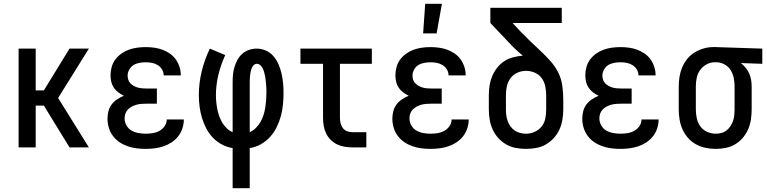

<svg xmlns="http://www.w3.org/2000/svg" viewBox="-20 -776 4040 1011"><path d="M78 0V-520H168V-300H211L346 -520H448L286 -260L448 0H346L211 -220H168V0Z M747 8Q723 8 699 5Q675 2 652 -6Q629 -14 609 -27.5Q589 -41 574.5 -60.5Q560 -80 553 -103.5Q546 -127 546 -151Q546 -171 551 -190.5Q556 -210 568 -226Q580 -242 597 -253Q614 -264 632 -272Q617 -279 603 -289.5Q589 -300 579.5 -314Q570 -328 566 -345Q562 -362 562 -379Q562 -401 568 -423Q574 -445 587.5 -463Q601 -481 619.5 -494Q638 -507 659 -514.5Q680 -522 702.5 -525Q725 -528 747 -528Q769 -528 791.5 -525Q814 -522 834.5 -514.5Q855 -507 873.5 -494.5Q892 -482 905 -464Q918 -446 925 -424.5Q932 -403 932 -381V-379H842Q842 -396 833 -410.5Q824 -425 810 -433.5Q796 -442 780 -445Q764 -448 747 -448Q731 -448 714 -445Q697 -442 683 -433.5Q669 -425 660.5 -409.5Q652 -394 652 -378Q652 -367 655.5 -356Q659 -345 667 -337Q675 -329 685 -323.5Q695 -318 705.5 -315Q716 -312 727.5 -311Q739 -310 750 -310H806V-230H750Q737 -230 724 -229Q711 -228 698.5 -224.5Q686 -221 674.5 -215Q663 -209 654 -200Q645 -191 640.5 -178.5Q636 -166 636 -153Q636 -133 646 -115.5Q656 -98 672.5 -88.5Q689 -79 708.5 -75.5Q728 -72 747 -72Q766 -72 784.5 -75Q803 -78 819.5 -87Q836 -96 847 -112Q858 -128 858 -147H948V-146Q948 -123 940.5 -100Q933 -77 918 -58Q903 -39 883 -26Q863 -13 840.5 -5.5Q818 2 794.5 5Q771 8 747 8Z M1205 215V4Q1176 -1 1149 -15Q1122 -29 1101 -51Q1080 -73 1066 -100Q1052 -127 1043.5 -155.5Q1035 -184 1031 -214Q1027 -244 1027 -274Q1027 -338 1042 -400Q1057 -462 1085 -520L1166 -486Q1143 -436 1130 -382.5Q1117 -329 1117 -274Q1117 -256 1119 -237Q1121 -218 1124.5 -200Q1128 -182 1134.5 -164Q1141 -146 1150.5 -130Q1160 -114 1174 -100.5Q1188 -87 1205 -80V-343Q1205 -364 1207 -384.5Q1209 -405 1215 -424.5Q1221 -444 1231 -462Q1241 -480 1256.5 -493.5Q1272 -507 1292 -513.5Q1312 -520 1332 -520Q1357 -520 1380.5 -509.5Q1404 -499 1420.5 -479.5Q1437 -460 1447 -436.5Q1457 -413 1462.5 -388.5Q1468 -364 1470.5 -339Q1473 -314 1473 -289Q1473 -257 1470 -226Q1467 -195 1459 -165Q1451 -135 1437 -106.5Q1423 -78 1402 -55Q1381 -32 1353.5 -16.5Q1326 -1 1295 4V215ZM1295 -80Q1313 -88 1327.5 -102.5Q1342 -117 1352 -134.5Q1362 -152 1368 -171.5Q1374 -191 1377 -210.5Q1380 -230 1381.5 -250Q1383 -270 1383 -291Q1383 -301 1382.5 -311.5Q1382 -322 1381 -332.5Q1380 -343 1379 -353.5Q1378 -364 1376 -374.5Q1374 -385 1371 -395.5Q1368 -406 1363.5 -415.5Q1359 -425 1351 -432.5Q1343 -440 1332 -440Q1323 -440 1316 -433Q1309 -426 1305.5 -417Q1302 -408 1300 -399Q1298 -390 1297 -380.5Q1296 -371 1295.5 -362Q1295 -353 1295 -343Z M1835 0Q1814 0 1793.5 -3.5Q1773 -7 1754.5 -16Q1736 -25 1721 -40Q1706 -55 1697 -74Q1688 -93 1684.5 -113.5Q1681 -134 1681 -155V-440H1562V-520H1938V-440H1770V-155Q1770 -141 1773.5 -127Q1777 -113 1785.5 -101.5Q1794 -90 1807.5 -85Q1821 -80 1835 -80H1909V0Z M2247 8Q2223 8 2199 5Q2175 2 2152 -6Q2129 -14 2109 -27.5Q2089 -41 2074.5 -60.5Q2060 -80 2053 -103.5Q2046 -127 2046 -151Q2046 -171 2051 -190.5Q2056 -210 2068 -226Q2080 -242 2097 -253Q2114 -264 2132 -272Q2117 -279 2103 -289.5Q2089 -300 2079.5 -314Q2070 -328 2066 -345Q2062 -362 2062 -379Q2062 -401 2068 -423Q2074 -445 2087.5 -463Q2101 -481 2119.5 -494Q2138 -507 2159 -514.5Q2180 -522 2202.5 -525Q2225 -528 2247 -528Q2269 -528 2291.5 -525Q2314 -522 2334.5 -514.5Q2355 -507 2373.5 -494.5Q2392 -482 2405 -464Q2418 -446 2425 -424.5Q2432 -403 2432 -381V-379H2342Q2342 -396 2333 -410.5Q2324 -425 2310 -433.5Q2296 -442 2280 -445Q2264 -448 2247 -448Q2231 -448 2214 -445Q2197 -442 2183 -433.5Q2169 -425 2160.5 -409.5Q2152 -394 2152 -378Q2152 -367 2155.5 -356Q2159 -345 2167 -337Q2175 -329 2185 -323.5Q2195 -318 2205.5 -315Q2216 -312 2227.5 -311Q2239 -310 2250 -310H2306V-230H2250Q2237 -230 2224 -229Q2211 -228 2198.5 -224.5Q2186 -221 2174.5 -215Q2163 -209 2154 -200Q2145 -191 2140.5 -178.5Q2136 -166 2136 -153Q2136 -133 2146 -115.5Q2156 -98 2172.5 -88.5Q2189 -79 2208.5 -75.5Q2228 -72 2247 -72Q2266 -72 2284.5 -75Q2303 -78 2319.5 -87Q2336 -96 2347 -112Q2358 -128 2358 -147H2448V-146Q2448 -123 2440.5 -100Q2433 -77 2418 -58Q2403 -39 2383 -26Q2363 -13 2340.5 -5.5Q2318 2 2294.5 5Q2271 8 2247 8ZM2208 -600 2219 -756H2307L2279 -600Z M2750 8Q2723 8 2696 3Q2669 -2 2645.5 -15.5Q2622 -29 2603.5 -49.5Q2585 -70 2574 -94.5Q2563 -119 2558.5 -146Q2554 -173 2554 -200V-275Q2554 -301 2558 -326.5Q2562 -352 2572 -375.5Q2582 -399 2598 -419.5Q2614 -440 2635.5 -454Q2657 -468 2682.5 -474.5Q2708 -481 2733 -483Q2712 -500 2692 -519Q2672 -538 2654 -558L2562 -655V-735H2938V-655H2679L2719 -612Q2745 -585 2771.5 -559.5Q2798 -534 2825.5 -508.5Q2853 -483 2878 -455Q2903 -427 2919.5 -394Q2936 -361 2941 -324Q2946 -287 2946 -249V-200Q2946 -173 2941.5 -146Q2937 -119 2926 -94.5Q2915 -70 2896.5 -49.5Q2878 -29 2854.5 -15.5Q2831 -2 2804 3Q2777 8 2750 8ZM2750 -72Q2774 -72 2796 -82Q2818 -92 2832.5 -110.5Q2847 -129 2851.5 -152.5Q2856 -176 2856 -200V-275Q2856 -299 2851 -322.5Q2846 -346 2832 -365Q2818 -384 2795.5 -393.5Q2773 -403 2750 -403Q2726 -403 2704 -393Q2682 -383 2668 -364Q2654 -345 2649 -322Q2644 -299 2644 -275V-200Q2644 -184 2646 -168.5Q2648 -153 2653.5 -138Q2659 -123 2668 -110.5Q2677 -98 2690 -89Q2703 -80 2718.5 -76Q2734 -72 2750 -72Z M3247 8Q3223 8 3199 5Q3175 2 3152 -6Q3129 -14 3109 -27.5Q3089 -41 3074.5 -60.5Q3060 -80 3053 -103.5Q3046 -127 3046 -151Q3046 -171 3051 -190.5Q3056 -210 3068 -226Q3080 -242 3097 -253Q3114 -264 3132 -272Q3117 -279 3103 -289.5Q3089 -300 3079.5 -314Q3070 -328 3066 -345Q3062 -362 3062 -379Q3062 -401 3068 -423Q3074 -445 3087.5 -463Q3101 -481 3119.5 -494Q3138 -507 3159 -514.5Q3180 -522 3202.5 -525Q3225 -528 3247 -528Q3269 -528 3291.5 -525Q3314 -522 3334.5 -514.5Q3355 -507 3373.5 -494.5Q3392 -482 3405 -464Q3418 -446 3425 -424.5Q3432 -403 3432 -381V-379H3342Q3342 -396 3333 -410.5Q3324 -425 3310 -433.5Q3296 -442 3280 -445Q3264 -448 3247 -448Q3231 -448 3214 -445Q3197 -442 3183 -433.5Q3169 -425 3160.5 -409.5Q3152 -394 3152 -378Q3152 -367 3155.5 -356Q3159 -345 3167 -337Q3175 -329 3185 -323.5Q3195 -318 3205.5 -315Q3216 -312 3227.5 -311Q3239 -310 3250 -310H3306V-230H3250Q3237 -230 3224 -229Q3211 -228 3198.5 -224.5Q3186 -221 3174.5 -215Q3163 -209 3154 -200Q3145 -191 3140.5 -178.5Q3136 -166 3136 -153Q3136 -133 3146 -115.5Q3156 -98 3172.5 -88.5Q3189 -79 3208.5 -75.5Q3228 -72 3247 -72Q3266 -72 3284.5 -75Q3303 -78 3319.5 -87Q3336 -96 3347 -112Q3358 -128 3358 -147H3448V-146Q3448 -123 3440.5 -100Q3433 -77 3418 -58Q3403 -39 3383 -26Q3363 -13 3340.5 -5.5Q3318 2 3294.5 5Q3271 8 3247 8Z M3749 8Q3722 8 3695.5 2.5Q3669 -3 3645 -16Q3621 -29 3603 -49.5Q3585 -70 3574 -94.5Q3563 -119 3558.5 -146Q3554 -173 3554 -200V-320Q3554 -346 3558 -371.5Q3562 -397 3572 -421Q3582 -445 3598.5 -465.5Q3615 -486 3637 -499.5Q3659 -513 3684 -520.5Q3709 -528 3735 -528H3750L3994 -520V-440L3881 -444Q3895 -433 3906.5 -419Q3918 -405 3925 -389Q3932 -373 3935 -355.5Q3938 -338 3938 -320V-200Q3938 -173 3934 -146.5Q3930 -120 3919.5 -95.5Q3909 -71 3891.5 -50.5Q3874 -30 3851.5 -16.5Q3829 -3 3802.5 2.5Q3776 8 3749 8ZM3749 -72Q3764 -72 3779 -76Q3794 -80 3806 -89.5Q3818 -99 3826.5 -112Q3835 -125 3840 -139.5Q3845 -154 3846.5 -169.5Q3848 -185 3848 -200V-320Q3848 -342 3844 -363.5Q3840 -385 3829 -404Q3818 -423 3799 -434.5Q3780 -446 3758 -448H3742Q3720 -448 3699.5 -436.5Q3679 -425 3666 -406.5Q3653 -388 3648.5 -365.5Q3644 -343 3644 -320V-200Q3644 -177 3649 -153.5Q3654 -130 3667.5 -111Q3681 -92 3703 -82Q3725 -72 3749 -72Z"/></svg>

Font: Iosevka SS10 Medium
Style: Regular
Weight: 500
Monospace: yes
Designer: Belleve Invis
Foundry: Belleve Invis
Version: Version 28.0.6; ttfautohint (v1.8.4)